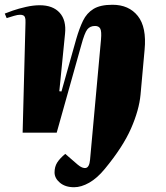

<svg xmlns="http://www.w3.org/2000/svg" viewBox="-20 -557 696 806"><path d="M291 229Q254 229 231.5 210Q209 191 209 167Q209 143 220 125.5Q231 108 254 89L306 134Q326 151 340.5 148Q355 145 358 114L404 -391Q407 -425 401 -436.5Q395 -448 379 -448Q358 -448 346.5 -433.5Q335 -419 321 -367L218 0H75L87 -461Q88 -475 84.5 -485Q81 -495 64 -495Q54 -495 39 -490.5Q24 -486 8 -481L0 -500Q9 -504 33.5 -512.5Q58 -521 89 -528Q120 -535 147 -535Q202 -535 230.5 -503.5Q259 -472 253 -415L229 -174L238 -173L300 -393Q313 -438 328.5 -470Q344 -502 372.5 -519.5Q401 -537 452 -537Q521 -537 558.5 -490Q596 -443 587 -348L570 -160Q564 -95 530 -17.5Q496 60 420 152Q388 191 354.5 210Q321 229 291 229Z"/></svg>

Font: Literata 72pt ExtraBold
Style: Italic
Weight: 800
Italic angle: -2°
Designer: Latin by Veronika Burian and Jose Scaglione. Greek by Irene Vlachou. Cyrillic by Vera Evstafieva
Foundry: TypeTogether
Version: Version 3.002